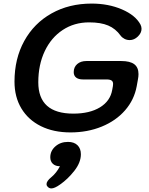

<svg xmlns="http://www.w3.org/2000/svg" viewBox="-20 -730 834 1073"><path d="M61 -274Q61 -402 115.5 -501Q170 -600 268 -655Q366 -710 492 -710Q586 -710 661.5 -677.5Q737 -645 765 -593Q771 -581 771 -569Q771 -546 750.5 -526Q730 -506 705 -506Q689 -506 675.5 -513Q662 -520 654 -531Q626 -570 584.5 -587.5Q543 -605 478 -605Q395 -605 330.5 -562.5Q266 -520 230 -444Q194 -368 194 -270Q194 -95 390 -95Q481 -95 538.5 -130Q596 -165 607 -227L611 -249Q612 -253 612 -261Q612 -274 603.5 -280Q595 -286 575 -286H444Q419 -286 405.5 -296.5Q392 -307 392 -327Q392 -355 411.5 -372Q431 -389 463 -389H657Q707 -389 730.5 -371Q754 -353 754 -316Q754 -302 751 -287L744 -248Q730 -172 679 -113.5Q628 -55 548.5 -22.5Q469 10 374 10Q279 10 208.5 -25Q138 -60 99.5 -124Q61 -188 61 -274ZM240 299Q240 282 267 260Q296 236 315 199Q290 199 275.5 185.5Q261 172 261 149Q261 113 289.5 88Q318 63 360 63Q394 63 413 81.5Q432 100 432 132Q432 178 395.5 224.5Q359 271 316 301Q285 323 267 323Q254 323 245 312Q240 307 240 299Z"/></svg>

Font: Kodchasan
Style: Bold Italic
Weight: 700
Italic angle: -10°
Version: Version 1.000; ttfautohint (v1.6)